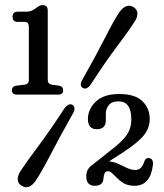

<svg xmlns="http://www.w3.org/2000/svg" viewBox="-20 -736 660 772"><path d="M51 -648Q30.5 -648 30.5 -669Q30.5 -689 52.5 -689H84Q99.5 -689 109.2 -693.8Q119 -698.5 129 -706.5Q140.5 -715.5 151 -715.5Q172 -715.5 172 -693.5V-414.5Q172 -398.5 188.5 -395.5L217.5 -391.5Q234 -388 234 -372.5Q234 -355.5 214 -355.5H48.5Q28 -355.5 28 -373Q28 -388.5 45 -391.5L79 -395.5Q96 -397.5 96 -415V-624Q96 -638.5 91.8 -643.2Q87.5 -648 77 -648ZM345 -396.5Q327.5 -372.5 312 -383Q297.5 -392.5 312.5 -418Q366 -512.5 401.5 -582.5Q437 -652.5 459.5 -686.5Q488.5 -726 518.5 -706.5Q532.5 -697 532.5 -680.8Q532.5 -664.5 519.5 -646.5Q498.5 -613 451 -550Q403.5 -487 345 -396.5ZM238.5 -299.5Q256.5 -323.5 272 -314Q287 -303 272 -277.5Q220.5 -186 183.5 -114.8Q146.5 -43.5 124 -10Q96 30.5 65.5 10Q51 0.5 51.2 -15.8Q51.5 -32 64 -50.5Q85.5 -83.5 133.8 -148Q182 -212.5 238.5 -299.5ZM327 -27Q327 -57.5 352 -73.5L422.5 -129.5Q468.5 -164 488.2 -191.5Q508 -219 508 -256Q508 -328.5 456.5 -328.5Q429.5 -328.5 417.5 -313.5Q405.5 -298.5 405.5 -277.5V-252.5Q405.5 -216.5 369 -216.5Q333.5 -216.5 333.5 -257.5Q333.5 -296.5 365 -327.2Q396.5 -358 460 -358Q522.5 -358 552.2 -329.5Q582 -301 582 -257Q582 -221 558.2 -191.8Q534.5 -162.5 476.5 -124.5L418.5 -87Q438 -85.5 456 -77Q474 -68.5 491 -60.5Q508 -52.5 524.5 -52.5Q550 -52.5 560.5 -87.5Q565.5 -102 579 -100.5Q597 -98 595 -74.5Q585.5 11 521 11Q496.5 11 479.5 1.8Q462.5 -7.5 446.5 -24.5Q435 -36 428.2 -41.8Q421.5 -47.5 413.5 -47.5Q398 -47.5 396 -18Q394.5 11 361 11Q327 11 327 -27Z"/></svg>

Font: Fraunces 144pt SuperSoft
Style: Regular
Weight: 400
Version: Version 1.000;[b76b70a41]